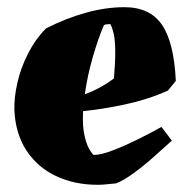

<svg xmlns="http://www.w3.org/2000/svg" viewBox="-20 -502 515 534"><path d="M252 12Q187 12 135.5 -12.5Q84 -37 53.5 -83.5Q23 -130 20 -196Q19 -231 28.5 -272.5Q38 -314 58.5 -354Q79 -394 108 -423Q163 -451 218.5 -466.5Q274 -482 326 -482Q397 -482 430.5 -433Q464 -384 469 -277L447 -250Q391 -225 327.5 -211.5Q264 -198 211 -193Q210 -172 211 -154Q213 -128 220 -106.5Q227 -85 240 -71Q261 -71 294.5 -84Q328 -97 364.5 -115Q401 -133 429 -149L458 -111Q441 -96 413.5 -71Q386 -46 356 -23.5Q326 -1 303 8Q290 9 277 10.5Q264 12 252 12ZM269 -432Q253 -395 238 -343Q223 -291 216 -240Q236 -247 256.5 -258Q277 -269 297 -284Q301 -334 300.5 -362.5Q300 -391 296.5 -407Q293 -423 287 -435Q284 -435 278 -434.5Q272 -434 269 -432Z"/></svg>

Font: Labrada Black
Style: Italic
Weight: 900
Italic angle: -7°
Designer: Mercedes Jáuregui
Foundry: Omnibus-Type Team
Version: Version 1.000; ttfautohint (v1.8.4.7-5d5b)